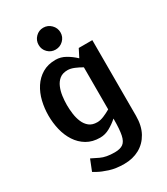

<svg xmlns="http://www.w3.org/2000/svg" viewBox="-220 -799 960 1103"><g transform="rotate(-30 259.5 -247.5)"><path d="M254 -422Q221 -422 201 -406Q181 -390 170 -364Q159 -338 155 -308Q151 -278 151 -250Q151 -222 155 -191.5Q159 -161 170 -135Q181 -109 201 -93Q221 -77 254 -77Q274 -77 298 -87Q322 -97 344 -110V-389Q322 -402 298 -412Q274 -422 254 -422ZM113 82Q127 89 162 106Q197 123 254 123Q290 123 309.5 109Q329 95 336.5 58.5Q344 22 344 -45V-49Q318 -26 287.5 -9Q257 8 224 8Q173 8 136 -14Q99 -36 75 -73Q51 -110 40 -156Q29 -202 29 -250Q29 -298 40 -344Q51 -390 75 -427Q99 -464 136 -486Q173 -508 224 -508Q258 -508 289.5 -490Q321 -472 347 -447L374 -500H464V2Q464 68 438.5 114Q413 160 369 184Q325 208 269 208H270H269H268Q213 208 171.5 194.5Q130 181 107 168Q84 155 84 155ZM255 -558Q225 -558 204 -579Q183 -600 183 -630Q183 -660 204 -681.5Q225 -703 255 -703Q285 -703 306.5 -681.5Q328 -660 328 -630Q328 -600 306.5 -579Q285 -558 255 -558Z"/></g></svg>

Font: Epunda Sans SemiBold
Style: Regular
Weight: 600
Designer: Simon Atzbach
Foundry: typofactur
Version: Version 2.204; ttfautohint (v1.8.4.7-5d5b)